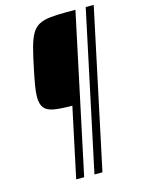

<svg xmlns="http://www.w3.org/2000/svg" viewBox="-124 -759 715 974"><g transform="rotate(-15 233.5 -272.0)"><path d="M152 144 230 -222Q168 -222 132.5 -228.5Q97 -235 82.5 -254.5Q68 -274 68 -310Q68 -335 74 -370.5Q80 -406 90 -454Q103 -518 114.5 -560.5Q126 -603 140.5 -628.5Q155 -654 178 -667Q201 -680 236.5 -684Q272 -688 325 -688H371L194 144ZM248 144 425 -688H467L290 144Z"/></g></svg>

Font: Saira SemiCondensed ExtraLight
Style: Italic
Weight: 250
Width: 4
Italic angle: -12°
Designer: Hector Gatti with collaboration of the Omnibus-Type team
Foundry: Omnibus-Type
Version: Version 1.101